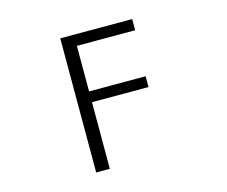

<svg xmlns="http://www.w3.org/2000/svg" viewBox="-103 -661 1206 1022"><g transform="rotate(-15 500.0 -150.5)"><path d="M306.6 -519.5H703.1V-458H381.8V-207H693.4V-147.5H381.8V219.7H306.6Z"/></g></svg>

Font: Gen Shin Gothic Monospace Normal
Style: Regular
Weight: 350
Designer: [Source Han Sans]
Ryoko NISHIZUKA  (kana & ideographs); Paul D. Hunt (Latin, Greek & Cyrillic); Wenlong ZHANG  (bopomofo
Version: Version 1.002.20150607